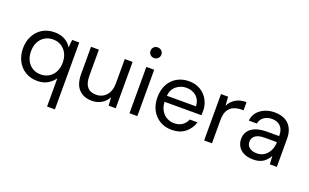

<svg xmlns="http://www.w3.org/2000/svg" viewBox="-99 -1215 3109 1931"><g transform="rotate(20 1456.0 -250.0)"><path d="M476 220V-82Q452 -46 407 -17Q362 12 294 12Q220 12 164.5 -22Q109 -56 78.5 -115Q48 -174 48 -249Q48 -324 79 -382.5Q110 -441 165 -474.5Q220 -508 295 -508Q356 -508 403 -483Q450 -458 476 -413L484 -496H560V220ZM303 -61Q353 -61 391.5 -84.5Q430 -108 451.5 -150Q473 -192 473 -248Q473 -304 451.5 -346Q430 -388 391.5 -411.5Q353 -435 303 -435Q254 -435 215.5 -411.5Q177 -388 155.5 -346Q134 -304 134 -248Q134 -192 155.5 -150Q177 -108 215.5 -84.5Q254 -61 303 -61Z M878 12Q790 12 738 -41.5Q686 -95 686 -206V-496H770V-215Q770 -60 897 -60Q962 -60 1004.5 -106.5Q1047 -153 1047 -239V-496H1131V0H1055L1049 -89Q1026 -42 980.5 -15Q935 12 878 12Z M1320 -606Q1295 -606 1278.5 -622.5Q1262 -639 1262 -664Q1262 -688 1278.5 -704Q1295 -720 1320 -720Q1344 -720 1361 -704Q1378 -688 1378 -664Q1378 -639 1361 -622.5Q1344 -606 1320 -606ZM1278 0V-496H1362V0Z M1731 12Q1660 12 1605 -20.5Q1550 -53 1518.5 -111Q1487 -169 1487 -248Q1487 -326 1518 -384.5Q1549 -443 1604.5 -475.5Q1660 -508 1733 -508Q1805 -508 1857.5 -475.5Q1910 -443 1938 -390Q1966 -337 1966 -276Q1966 -265 1965.5 -254Q1965 -243 1965 -229H1570Q1573 -172 1596.5 -134.5Q1620 -97 1655.5 -78Q1691 -59 1731 -59Q1783 -59 1818 -83Q1853 -107 1869 -148H1952Q1932 -79 1875.5 -33.5Q1819 12 1731 12ZM1731 -437Q1671 -437 1624.5 -400.5Q1578 -364 1571 -294H1883Q1880 -361 1837 -399Q1794 -437 1731 -437Z M2077 0V-496H2153L2160 -401Q2183 -450 2230 -479Q2277 -508 2346 -508V-420H2323Q2279 -420 2242 -404.5Q2205 -389 2183 -352Q2161 -315 2161 -250V0Z M2605 12Q2543 12 2502 -9Q2461 -30 2441 -65Q2421 -100 2421 -141Q2421 -217 2479 -258Q2537 -299 2637 -299H2771V-305Q2771 -370 2737 -403.5Q2703 -437 2646 -437Q2597 -437 2561.5 -412.5Q2526 -388 2517 -341H2431Q2436 -395 2467.5 -432Q2499 -469 2546 -488.5Q2593 -508 2646 -508Q2750 -508 2802.5 -452.5Q2855 -397 2855 -305V0H2780L2775 -89Q2754 -47 2713.5 -17.5Q2673 12 2605 12ZM2618 -59Q2666 -59 2700.5 -84Q2735 -109 2753 -149Q2771 -189 2771 -233V-234H2644Q2570 -234 2539.5 -208.5Q2509 -183 2509 -145Q2509 -106 2537.5 -82.5Q2566 -59 2618 -59Z"/></g></svg>

Font: Firefly Display
Style: Regular
Weight: 400
Designer: Colophon Foundry, Jonny Pinhorn
Foundry: Colophon Foundry
Version: Version 1.200; ttfautohint (v1.8.3)